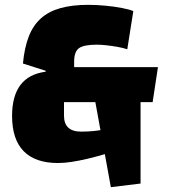

<svg xmlns="http://www.w3.org/2000/svg" viewBox="-20 -660 704 795"><path d="M229 -237 271 -382H634L612 -237ZM75 -397Q81 -462 99 -508.5Q117 -555 149.5 -584Q182 -613 230.5 -626.5Q279 -640 346 -640Q379 -640 416 -636.5Q453 -633 484.5 -627Q516 -621 532 -614L507 -456Q489 -462 466 -466Q443 -470 420.5 -472.5Q398 -475 381 -475Q327 -475 307 -460.5Q287 -446 287 -405V-366L245 -258V-181Q245 -115 316 -115Q345 -115 368 -117.5Q391 -120 413 -124L429 -26Q382 -12 344 -3Q306 6 275.5 10.5Q245 15 220 15Q126 15 78 -34Q30 -83 30 -180Q30 -345 169 -363V-367ZM371 -258H562V100L439 115Z"/></svg>

Font: Changa ExtraBold
Style: Regular
Weight: 800
Designer: Eduardo Rodriguez Tunni
Foundry: Eduardo Rodriguez Tunni
Version: Version 3.002; ttfautohint (v1.8.2)